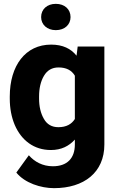

<svg xmlns="http://www.w3.org/2000/svg" viewBox="-20 -770 613 998"><path d="M30.8 -257.8C30.8 -206.5 39.6 -161.1 56.6 -120.6C91.3 -40 156.7 9.8 244.6 9.8C298.8 9.8 338.4 -10.7 369.1 -44.4V-19C369.1 53.2 328.6 94.2 254.9 94.2C201.7 94.2 159.2 70.8 129.9 37.1L64.9 127C108.9 181.6 192.9 208 260.7 208C416.5 208 522.5 126.5 522.5 -19V-528.3H383.8L377.9 -480.5C348.6 -517.1 306.6 -538.1 245.6 -538.1C112.3 -538.1 30.8 -429.2 30.8 -268.1ZM183.1 -268.1C183.1 -311 191.4 -347.2 208.5 -376C225.6 -404.8 250.5 -419.4 284.2 -419.4C323.7 -419.4 352.1 -405.3 369.1 -376.5V-151.4C352.1 -124.5 324.7 -108.9 283.2 -108.9C249.5 -108.9 224.1 -123.5 208 -152.3C191.4 -181.2 183.1 -216.3 183.1 -257.8ZM193.8 -681.2C193.8 -642.1 224.6 -613.3 270 -613.3C316.4 -613.3 346.7 -642.1 346.7 -681.2C346.7 -721.7 316.4 -750 270 -750C224.6 -750 193.8 -721.7 193.8 -681.2Z"/></svg>

Font: Vazirmatn ExtraBold
Style: Regular
Weight: 800
Designer: Saber Rastikerdar
Foundry: Saber Rastikerdar
Version: Version 33.003